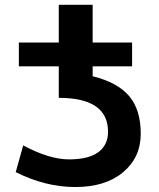

<svg xmlns="http://www.w3.org/2000/svg" viewBox="-20 -750 645 780"><path d="M43.9 -50.8 74.2 -159.2Q180.7 -102.5 260.3 -102.5Q339.8 -102.5 379.4 -131.8Q418.9 -161.1 418.9 -214.8Q418.9 -352.5 218.8 -352.5V-480.5H56.6V-577.1H218.8V-730.5H356.4V-577.1H516.6V-480.5H356.4V-440.4Q458 -415 504.9 -359.4Q551.8 -303.7 551.8 -207Q551.8 -110.4 480 -50.3Q408.2 9.8 286.1 9.8Q164.1 9.8 43.9 -50.8Z"/></svg>

Font: GenEi M Gothic v2 Bold
Style: Regular
Weight: 700
Version: Version 2.0